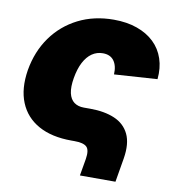

<svg xmlns="http://www.w3.org/2000/svg" viewBox="-78 -608 746 818"><g transform="rotate(10 295.5 -199.5)"><path d="M321.8 140.1 334.5 66.4Q340.8 27.3 326.7 13.7Q312.5 0 273.4 0H260.3Q174.8 0 117.7 -31.7Q60.5 -63.5 36.4 -122.6Q12.2 -181.6 25.4 -263.7Q39.6 -346.2 83.7 -408Q127.9 -469.7 196 -504.2Q264.2 -538.6 349.6 -538.6Q406.2 -538.6 450.4 -522.9Q494.6 -507.3 524.4 -478.8Q554.2 -450.2 567.6 -410.2Q581.1 -370.1 576.2 -321.3L390.1 -309.1Q391.1 -328.1 387.5 -343Q383.8 -357.9 376 -368.4Q368.2 -378.9 356.2 -384.3Q344.2 -389.6 328.1 -389.6Q302.2 -389.6 281.2 -375.2Q260.3 -360.8 245.6 -332.8Q231 -304.7 224.1 -264.2Q217.3 -224.1 223.1 -198.2Q229 -172.4 245.8 -159.9Q262.7 -147.5 288.1 -147.5H315.4Q377.4 -147.5 421.1 -128.9Q464.8 -110.4 484.4 -69.8Q503.9 -29.3 493.2 36.1L475.6 140.1Z"/></g></svg>

Font: Inter 24pt Black
Style: Italic
Weight: 900
Italic angle: -9.3988°
Designer: Rasmus Andersson
Foundry: rsms
Version: Version 4.001;git-66647c0bb